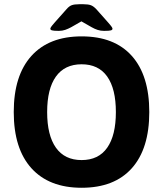

<svg xmlns="http://www.w3.org/2000/svg" viewBox="-20 -880 771 908"><path d="M258 -734Q233 -734 225.5 -736.5Q218 -739 218 -744Q218 -747 221.5 -752.5Q225 -758 239 -774L295 -837Q307 -851 319.5 -855.5Q332 -860 355 -860H375Q398 -860 410.5 -855Q423 -850 436 -836L491 -774Q505 -758 508.5 -752.5Q512 -747 512 -744Q512 -739 505 -736.5Q498 -734 472 -734Q456 -734 442 -738.5Q428 -743 414 -751L365 -779L316 -751Q303 -744 289 -739Q275 -734 258 -734ZM366 8Q212 8 128.5 -84.5Q45 -177 45 -350Q45 -523 128.5 -615.5Q212 -708 366 -708Q521 -708 603.5 -615.5Q686 -523 686 -350Q686 -177 603.5 -84.5Q521 8 366 8ZM366 -123Q446 -123 487 -181.5Q528 -240 528 -350Q528 -460 487 -518Q446 -576 366 -576Q286 -576 244.5 -518Q203 -460 203 -350Q203 -240 244.5 -181.5Q286 -123 366 -123Z"/></svg>

Font: Asap
Style: Bold
Weight: 700
Designer: Pablo Cosgaya
Foundry: Omnibus-Type
Version: Version 3.001; ttfautohint (v1.8.3)